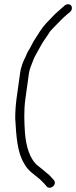

<svg xmlns="http://www.w3.org/2000/svg" viewBox="-20 -738 360 908"><path d="M235 114C228 106 222 100 215 92C200 79 179 61 162 48C120 17 103 -48 98 -110C95 -158 92 -212 100 -270L117 -392C120 -413 128 -428 134 -445C140 -462 148 -478 157 -493L176 -527C183 -540 199 -562 207 -574C217 -591 221 -595 235 -609C256 -630 277 -654 300 -672L312 -682C325 -693 323 -718 302 -718C296 -718 291 -716 286 -712L253 -683C245 -676 237 -669 229 -660C207 -637 188 -619 171 -593C163 -580 147 -556 139 -543L121 -509C114 -499 107 -486 103 -474C91 -451 79 -423 75 -392L58 -270C54 -239 52 -208 52 -178C57 -95 61 -19 94 35C112 70 141 86 169 110L183 124C188 129 192 133 195 137C200 143 204 150 215 150C231 150 248 129 235 114Z"/></svg>

Font: PolanStronk
Style: Ita
Weight: 500
Version: Version 1.0